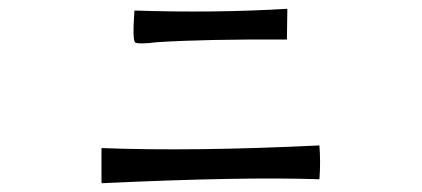

<svg xmlns="http://www.w3.org/2000/svg" viewBox="-20 -539 960 437"><path d="M634 -519 633 -449Q448 -450 338 -443Q297 -438 288 -442Q281 -446 286 -515Q470 -509 634 -519ZM707 -131Q531 -137 212 -122L211 -124V-202Q418 -194 707 -208Q710 -170 707 -131Z"/></svg>

Font: cwTeXYen
Style: Medium
Weight: 500
Version: Version 1.17